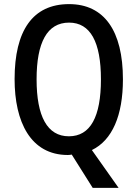

<svg xmlns="http://www.w3.org/2000/svg" viewBox="-20 -744 669 934"><path d="M578 -358C578 -594 487 -724 316 -724C139 -724 51 -595 51 -359C51 -151 129 10 310 10C316 10 324 9 329 8L431 170H557L427 -14C526 -62 578 -182 578 -358ZM158 -358C158 -537 209 -634 316 -634C420 -634 471 -539 471 -358C471 -176 420 -81 315 -81C210 -81 158 -178 158 -358Z"/></svg>

Font: Noto Sans Devanagari Condensed Medium
Style: Regular
Weight: 500
Width: 3
Designer: Jelle Bosma - Monotype Design Team
Foundry: Monotype Imaging Inc.
Version: Version 2.004